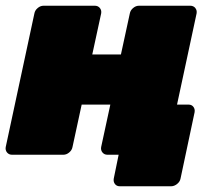

<svg xmlns="http://www.w3.org/2000/svg" viewBox="-25 -540 758 670"><path d="M393 110Q382 110 376 102Q370 94 372 83L389 0H365L361 -175H633Q644 -175 650 -167Q656 -159 654 -148L605 83Q603 94 593 102Q583 110 572 110ZM17 0Q6 0 -0.5 -8Q-7 -16 -5 -27L95 -493Q97 -504 106.5 -512Q116 -520 127 -520H306Q317 -520 323.5 -512Q330 -504 328 -493L297 -350H397L428 -493Q430 -504 439.5 -512Q449 -520 460 -520H639Q650 -520 656.5 -512Q663 -504 661 -493L561 -27Q559 -16 549.5 -8Q540 0 529 0H350Q339 0 332.5 -8Q326 -16 328 -27L360 -175H260L228 -27Q226 -16 216.5 -8Q207 0 196 0Z"/></svg>

Font: Rubik Light Black
Style: Italic
Weight: 900
Italic angle: -12°
Version: Version 2.104